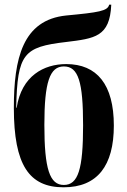

<svg xmlns="http://www.w3.org/2000/svg" viewBox="-20 -788 543 818"><path d="M251 10C395 10 465 -82 465 -253C465 -428 393 -515 262 -515C167 -515 72 -465 51 -329H49C54 -560 81 -588 261 -609C384 -624 448 -631 454 -768H445C439 -741 400 -735 262 -722C76 -703 39 -538 39 -328C39 -85 104 10 251 10ZM252 0C192 0 169 -67 169 -256C169 -438 192 -505 252 -505C314 -505 334 -439 334 -254C334 -67 313 0 252 0Z"/></svg>

Font: Noto Serif Display ExtraCondensed
Style: Bold
Weight: 700
Width: 2
Designer: Monotype Design Team
Foundry: Monotype Imaging Inc.
Version: Version 2.009